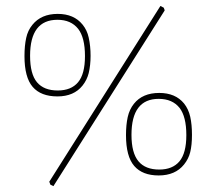

<svg xmlns="http://www.w3.org/2000/svg" viewBox="-20 -571 733 651"><path d="M538.1 -535.2 161.1 60.1 150.9 55.2 147 44.9 147.9 43.9 523.9 -550.8 535.2 -544.9 538.1 -537.1ZM174.8 -244.1Q118.7 -244.1 90.8 -276.4Q63 -308.6 63 -380.9Q63 -416 68.8 -442.4Q74.2 -467.8 89.8 -486.8Q119.6 -523.9 175.8 -523.9Q230.5 -523.9 259.8 -487.8Q275.4 -468.8 280.8 -443.4Q287.1 -415 287.1 -381.8Q287.1 -349.6 280.8 -323.2Q274.9 -299.8 259.8 -280.8Q230.5 -244.1 174.8 -244.1ZM174.8 -503.9Q82 -503.9 82 -381.8Q82 -319.8 105.5 -292Q128.9 -264.2 175.8 -264.2Q221.2 -264.2 244.6 -292Q268.1 -319.8 268.1 -380.9Q268.1 -443.4 245.1 -473.1Q220.7 -503.9 174.8 -503.9ZM520 -255.9Q574.7 -255.9 604 -220.2Q619.1 -201.2 625 -175.3Q630.9 -148.9 630.9 -113.8Q630.9 -79.1 625 -55.2Q619.6 -32.7 604 -13.2Q574.2 23.9 518.1 23.9Q462.9 23.9 435.1 -8.3Q407.2 -40.5 407.2 -112.8Q407.2 -147.9 413.1 -174.3Q418.9 -200.2 434.1 -219.2Q463.4 -255.9 520 -255.9ZM520 3.9Q564.9 3.9 588.4 -23.9Q611.8 -51.8 611.8 -112.8Q611.8 -175.3 588.9 -205.1Q564.5 -235.8 518.1 -235.8Q425.8 -235.8 425.8 -113.8Q425.8 -52.2 449.7 -23.9Q473.1 3.9 520 3.9Z"/></svg>

Font: Datalegreya
Style: Dot
Weight: 700
Designer: Figs Lab
Foundry: Figs Lab
Version: Version 1.002;PS 001.002;hotconv 1.0.70;makeotf.lib2.5.58329